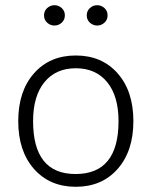

<svg xmlns="http://www.w3.org/2000/svg" viewBox="-20 -710 582 737"><path d="M271 7Q171 7 110.5 -61.5Q50 -130 50 -245Q50 -360 110.5 -428.5Q171 -497 271 -497Q371 -497 431.5 -428.5Q492 -360 492 -245Q492 -130 431.5 -61.5Q371 7 271 7ZM270 -42Q435 -42 435 -245Q435 -341 391.5 -394.5Q348 -448 271 -448Q194 -448 150.5 -394.5Q107 -341 107 -245Q107 -42 270 -42ZM353 -612Q337 -612 325 -623Q313 -634 313 -651Q313 -668 325 -679Q337 -690 353 -690Q369 -690 381 -679Q393 -668 393 -651Q393 -634 381 -623Q369 -612 353 -612ZM189 -612Q173 -612 161 -623Q149 -634 149 -651Q149 -668 161 -679Q173 -690 189 -690Q205 -690 217 -679Q229 -668 229 -651Q229 -634 217 -623Q205 -612 189 -612Z"/></svg>

Font: Nunito VF Beta Light
Style: Regular
Weight: 300
Designer: Vernon Adams
Foundry: newtypography
Version: Version 3.001